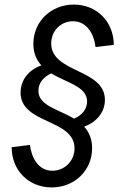

<svg xmlns="http://www.w3.org/2000/svg" viewBox="-20 -736 523 840"><path d="M206 84C305 84 383 11 383 -88C383 -129 369 -159 348 -182C402 -201 439 -245 439 -299C439 -436 204 -416 204 -546C204 -602 247 -643 299 -643C360 -643 391 -588 398 -530L478 -540C477 -642 403 -716 303 -716C204 -716 126 -643 126 -544C126 -503 140 -473 161 -450C107 -431 70 -387 70 -331C70 -192 306 -217 306 -87C306 -31 262 11 209 11C149 11 118 -44 111 -102L31 -92C31 10 106 84 206 84ZM148 -339C148 -373 171 -400 204 -415C273 -373 361 -358 361 -292C361 -258 338 -231 304 -217C236 -258 148 -273 148 -339Z"/></svg>

Font: Uncut Sans
Style: Italic
Weight: 400
Italic angle: -11°
Designer: Kasper Nordkvist
Foundry: UNCUT.wtf
Version: Version 1.304;Glyphs 3.2 (3246)